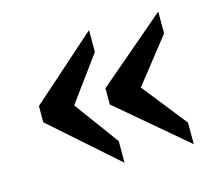

<svg xmlns="http://www.w3.org/2000/svg" viewBox="-76 -602 753 663"><g transform="rotate(-15 301.0 -271.0)"><path d="M540 -34.2 295.4 -241.7V-299.8L540 -508.3V-430.2L414.1 -270.5L540 -111.3ZM292.5 -34.2 57.6 -241.7V-299.8L292.5 -508.3V-430.2L175.8 -270.5L292.5 -111.3Z"/></g></svg>

Font: Gelasio SemiBold
Style: Regular
Weight: 600
Designer: Eben Sorkin
Foundry: Eben Sorkin
Version: Version 1.008